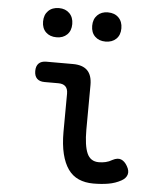

<svg xmlns="http://www.w3.org/2000/svg" viewBox="-55 -827 710 884"><g transform="rotate(5 300.0 -385.5)"><path d="M356 -234Q356 -161 371.5 -125.5Q387 -90 426 -90Q442 -90 457.5 -93.5Q473 -97 488 -106Q511 -118 527.5 -111.5Q544 -105 556 -84Q569 -62 563.5 -44.5Q558 -27 538 -16Q511 -1 479 4.5Q447 10 409 10Q371 10 341.5 -3Q312 -16 292.5 -43.5Q273 -71 262.5 -113.5Q252 -156 252 -215L253 -392Q253 -414 242 -425Q231 -436 209 -436H145Q122 -436 110 -448Q98 -460 98 -483Q98 -506 110 -518Q122 -530 145 -530H268Q313 -530 335 -508Q357 -486 357 -441ZM408 -646Q378 -646 359.5 -664Q341 -682 341 -713Q341 -744 359.5 -762.5Q378 -781 408 -781Q439 -781 457.5 -762.5Q476 -744 476 -713Q476 -682 457.5 -664Q439 -646 408 -646ZM182 -646Q151 -646 132.5 -664Q114 -682 114 -713Q114 -744 132.5 -762.5Q151 -781 182 -781Q212 -781 230.5 -762.5Q249 -744 249 -713Q249 -682 230.5 -664Q212 -646 182 -646Z"/></g></svg>

Font: Maple Mono Normal NL Medium
Style: Regular
Weight: 500
Monospace: yes
Designer: subframe7536
Version: Version 7.000